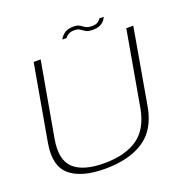

<svg xmlns="http://www.w3.org/2000/svg" viewBox="-138 -911 1017 1044"><g transform="rotate(-20 371.0 -389.0)"><path d="M296.5 4.5Q159.5 4.5 93.8 -51.2Q28 -107 50.5 -235L128 -674.5H168.5L92 -243Q71.5 -126.5 126 -76Q180.5 -25.5 301.5 -25.5Q423 -25.5 495.2 -75.8Q567.5 -126 588 -243L664 -674.5H704.5L627.5 -235Q605 -107 519.2 -51.2Q433.5 4.5 296.5 4.5ZM491.5 -728.5Q463.5 -728.5 450.2 -736.8Q437 -745 425.8 -753Q414.5 -761 394 -761Q371.5 -761 357.8 -752Q344 -743 341.5 -735.5H316.5Q320.5 -748 340.2 -764.8Q360 -781.5 397 -781.5Q415.5 -781.5 426 -776.5Q436.5 -771.5 444.8 -765Q453 -758.5 464 -753.8Q475 -749 495 -749Q516 -749 529 -758.2Q542 -767.5 544.5 -775H570Q568 -768.5 559.8 -757.2Q551.5 -746 535 -737.2Q518.5 -728.5 491.5 -728.5Z"/></g></svg>

Font: Anybody ExtraExpanded ExtraLight
Style: Italic
Weight: 200
Width: 8
Italic angle: -10°
Designer: Tyler Finck
Foundry: Etcetera Type Company
Version: Version 1.010; ttfautohint (v1.8.3) -l 8 -r 50 -G 200 -x 14 